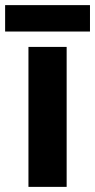

<svg xmlns="http://www.w3.org/2000/svg" viewBox="-33 -729 371 749"><path d="M227 0H78V-546H227ZM318 -709V-606H-13V-709Z"/></svg>

Font: Noto Sans Tangsa
Style: Bold
Weight: 700
Version: Version 1.504